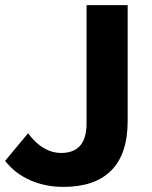

<svg xmlns="http://www.w3.org/2000/svg" viewBox="-36 -720 597 752"><path d="M-16 -90 74 -198Q131 -121 204 -121Q303 -121 303 -237V-570V-700H464V-246Q464 -117 400 -52.5Q336 12 212 12Q141 12 81.5 -14.5Q22 -41 -16 -90Z"/></svg>

Font: Idrija
Style: Bold
Weight: 700
Designer: Julieta Ulanovsky
Foundry: Julieta Ulanovsky
Version: Version 7.200